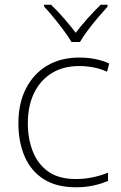

<svg xmlns="http://www.w3.org/2000/svg" viewBox="-20 -784 514 814"><path d="M302 10Q220 10 166 -24Q112 -58 85 -119.5Q58 -181 58 -262Q58 -346 90 -408.5Q122 -471 179.5 -505.5Q237 -540 316 -540Q353 -540 384.5 -533.5Q416 -527 443 -515L434 -480Q405 -493 375 -498.5Q345 -504 316 -504Q248 -504 199.5 -474Q151 -444 124.5 -389.5Q98 -335 98 -262Q98 -195 119.5 -141Q141 -87 185.5 -56Q230 -25 301 -25Q339 -25 374 -32.5Q409 -40 438 -52V-17Q413 -6 378.5 2Q344 10 302 10ZM283 -606Q271 -627 250.5 -654.5Q230 -682 208 -709Q186 -736 167 -756V-764H196Q224 -738 251.5 -706Q279 -674 301 -645Q323 -674 351.5 -706Q380 -738 407 -764H436V-756Q418 -736 395 -709Q372 -682 351.5 -654.5Q331 -627 319 -606Z"/></svg>

Font: Noto Sans Symbols ExtraLight
Style: Regular
Weight: 250
Version: Version 2.002